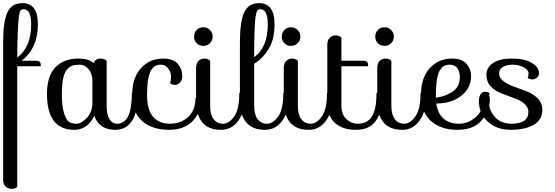

<svg xmlns="http://www.w3.org/2000/svg" viewBox="-20 -826 3542 1226"><path d="M241 -403H90V366Q80 380 55 380Q30 380 15 364.5Q0 349 0 319V-559Q0 -686 27 -746Q54 -806 123 -806Q222 -806 222 -672Q222 -518 118 -438H207Q228 -438 234.5 -430Q241 -422 241 -403ZM179 -671Q179 -767 131 -767Q118 -767 111 -758.5Q104 -750 100 -715Q92 -655 90 -459Q179 -524 179 -671Z M577 -423Q590 -452 618.5 -452Q647 -452 661 -438V-151Q661 -94 679 -65Q697 -36 728 -36Q822 -36 822 -231Q823 -237 837 -237Q855 -237 855 -184Q855 -99 818.5 -48Q782 3 716 3Q615 3 582 -86Q563 -45 530 -21Q497 3 455 3Q280 3 280 -226Q280 -342 334.5 -397Q389 -452 479 -452Q548 -452 577 -423ZM570 -171V-308Q570 -355 545.5 -384Q521 -413 490.5 -413Q460 -413 442 -407Q424 -401 408 -382Q375 -346 375 -226Q375 -147 389 -103Q403 -59 421 -47.5Q439 -36 469 -36Q499 -36 534.5 -73.5Q570 -111 570 -171Z M1243 -205Q1264 -205 1264 -176Q1264 -147 1252 -118Q1240 -89 1217.5 -61Q1195 -33 1154.5 -15Q1114 3 1063 3Q951 3 887.5 -53.5Q824 -110 824 -219.5Q824 -329 880 -390.5Q936 -452 1023 -452Q1086 -452 1115 -418.5Q1144 -385 1144 -339Q1144 -314 1129 -299Q1114 -284 1100 -284Q1074 -284 1066 -296Q1072 -311 1072 -339Q1072 -367 1053 -390Q1034 -413 1007 -413Q960 -413 939.5 -367Q919 -321 919 -222.5Q919 -124 957.5 -80Q996 -36 1065 -36Q1134 -36 1181 -78.5Q1228 -121 1228 -199Q1229 -205 1243 -205Z M1236 -550Q1219 -567 1219 -592Q1219 -617 1236 -634.5Q1253 -652 1278 -652Q1303 -652 1320.5 -634.5Q1338 -617 1338 -592Q1338 -567 1320.5 -550Q1303 -533 1278 -533Q1253 -533 1236 -550ZM1322 -438V-151Q1322 -94 1344 -65Q1366 -36 1404 -36Q1442 -36 1475 -82Q1508 -128 1508 -231Q1510 -237 1523 -237Q1541 -237 1541 -184Q1541 -107 1499 -52Q1457 3 1392 3Q1311 3 1271.5 -45Q1232 -93 1232 -181V-391Q1232 -421 1247 -436.5Q1262 -452 1285 -452Q1308 -452 1322 -438Z M1804 -237Q1822 -237 1822 -184Q1822 -107 1780 -52Q1738 3 1673 3Q1592 3 1552 -45Q1512 -93 1512 -181V-557Q1512 -686 1539 -746Q1566 -806 1634 -806Q1733 -806 1733 -672Q1733 -571 1693.5 -510Q1654 -449 1603 -419V-151Q1603 -94 1625 -65Q1647 -36 1685 -36Q1723 -36 1756 -82Q1789 -128 1789 -231Q1791 -237 1804 -237ZM1690 -671Q1690 -767 1642 -767Q1630 -767 1623.5 -759Q1617 -751 1612 -719Q1603 -670 1603 -461Q1690 -524 1690 -671Z M1796 -550Q1779 -567 1779 -592Q1779 -617 1796 -634.5Q1813 -652 1838 -652Q1863 -652 1880.5 -634.5Q1898 -617 1898 -592Q1898 -567 1880.5 -550Q1863 -533 1838 -533Q1813 -533 1796 -550ZM1882 -438V-151Q1882 -94 1904 -65Q1926 -36 1964 -36Q2002 -36 2035 -82Q2068 -128 2068 -231Q2070 -237 2083 -237Q2101 -237 2101 -184Q2101 -107 2059 -52Q2017 3 1952 3Q1871 3 1831.5 -45Q1792 -93 1792 -181V-391Q1792 -421 1807 -436.5Q1822 -452 1845 -452Q1868 -452 1882 -438Z M2160 -586V-438H2297Q2318 -438 2324.5 -430Q2331 -422 2331 -403H2160V-151Q2160 -96 2191.5 -66Q2223 -36 2264 -36Q2326 -36 2355 -82Q2384 -128 2384 -231Q2386 -237 2399 -237Q2417 -237 2417 -184Q2417 -103 2376.5 -50Q2336 3 2252 3Q2168 3 2119 -41Q2070 -85 2070 -172V-539Q2070 -569 2085 -584.5Q2100 -600 2123 -600Q2146 -600 2160 -586Z M2393 -550Q2376 -567 2376 -592Q2376 -617 2393 -634.5Q2410 -652 2435 -652Q2460 -652 2477.5 -634.5Q2495 -617 2495 -592Q2495 -567 2477.5 -550Q2460 -533 2435 -533Q2410 -533 2393 -550ZM2479 -438V-151Q2479 -94 2501 -65Q2523 -36 2561 -36Q2599 -36 2632 -82Q2665 -128 2665 -231Q2667 -237 2680 -237Q2698 -237 2698 -184Q2698 -107 2656 -52Q2614 3 2549 3Q2468 3 2428.5 -45Q2389 -93 2389 -181V-391Q2389 -421 2404 -436.5Q2419 -452 2442 -452Q2465 -452 2479 -438Z M3087 -225Q3108 -225 3108 -193Q3108 -119 3056.5 -58Q3005 3 2900 3Q2795 3 2731.5 -53.5Q2668 -110 2668 -219.5Q2668 -329 2724 -390.5Q2780 -452 2867 -452Q2930 -452 2959 -418.5Q2988 -385 2988 -339Q2988 -264 2925.5 -214.5Q2863 -165 2766 -165Q2775 -101 2812.5 -68.5Q2850 -36 2911.5 -36Q2973 -36 3022.5 -82.5Q3072 -129 3072 -219Q3073 -225 3087 -225ZM2763 -211V-202Q2825 -210 2870.5 -241Q2916 -272 2916 -333Q2916 -372 2899 -392.5Q2882 -413 2851 -413Q2804 -413 2783.5 -367Q2763 -321 2763 -211Z M3422 -359Q3422 -341 3408.5 -330Q3395 -319 3382 -319Q3357 -319 3349 -331Q3355 -338 3355 -358.5Q3355 -379 3324 -396Q3293 -413 3255 -413Q3217 -413 3192 -399Q3167 -385 3167 -356.5Q3167 -328 3195.5 -307Q3224 -286 3264.5 -272Q3305 -258 3345.5 -242Q3386 -226 3414.5 -196.5Q3443 -167 3443 -124Q3443 -60 3387.5 -28.5Q3332 3 3241.5 3Q3151 3 3094.5 -49.5Q3038 -102 3038 -180Q3038 -208 3049 -224Q3060 -240 3074 -240Q3100 -240 3104 -231L3106 -228Q3100 -213 3100 -191Q3100 -124 3139 -80Q3178 -36 3247 -36Q3353 -36 3354 -111Q3354 -168 3259 -201Q3219 -215 3179.5 -230.5Q3140 -246 3113 -275Q3086 -304 3086 -349.5Q3086 -395 3128 -423.5Q3170 -452 3250.5 -452Q3331 -452 3376.5 -424Q3422 -396 3422 -359Z"/></svg>

Font: Sofia
Style: Regular
Weight: 400
Designer: Paula Nazal and Daniel Hernndez
Foundry: Paula Nazal, Daniel Hernndez
Version: Version 1.001